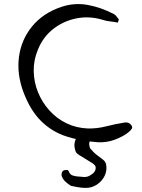

<svg xmlns="http://www.w3.org/2000/svg" viewBox="-20 -703 693 934"><path d="M325 201Q308 190 297 179.5Q286 169 280 153Q278 143 282 134.5Q286 126 293 125Q307 122 310.5 125Q314 128 316 134Q318 140 325 146Q332 152 353 155Q371 157 388.5 158Q406 159 422 148Q434 141 440.5 131Q447 121 445 108Q443 100 429 90.5Q415 81 397.5 71Q380 61 365.5 51.5Q351 42 348 34Q339 9 343.5 -11Q348 -31 364 -53Q371 -69 389 -71.5Q407 -74 422 -67Q437 -60 436 -47Q436 -39 428.5 -32Q421 -25 416 -14Q411 -3 418 18Q435 39 452 51.5Q469 64 481 73.5Q493 83 496 96Q502 126 489 152.5Q476 179 450.5 195.5Q425 212 395 211Q377 211 358.5 207.5Q340 204 325 201ZM457 -11Q372 -17 302.5 -39.5Q233 -62 180.5 -113.5Q128 -165 94 -255Q61 -344 72.5 -427.5Q84 -511 136.5 -575Q189 -639 277 -669Q342 -691 407 -679Q472 -667 533 -635Q541 -631 546.5 -623.5Q552 -616 558 -609Q557 -605 556 -601Q555 -597 553 -593Q534 -597 515 -599Q496 -601 478 -607Q414 -626 351.5 -613.5Q289 -601 239.5 -562.5Q190 -524 165 -463Q143 -411 144 -357Q145 -303 165 -254Q185 -205 220.5 -165.5Q256 -126 304 -103Q352 -80 408 -78Q452 -77 497 -88.5Q542 -100 586 -107Q604 -109 613.5 -100Q623 -91 623 -83Q623 -73 599 -55Q575 -37 537 -23Q499 -9 457 -11Z"/></svg>

Font: Mynerve
Style: Regular
Weight: 400
Designer: Carolina Short
Foundry: Carolina Short
Version: Version 1.000; ttfautohint (v1.8.4.7-5d5b)